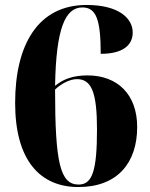

<svg xmlns="http://www.w3.org/2000/svg" viewBox="-20 -744 604 774"><path d="M296 10C454 10 533 -88 533 -232C533 -363 454 -440 333 -440C274 -440 235 -425 202 -398C206 -630 243 -714 312 -714C367 -714 386 -667 386 -527C481 -527 515 -566 515 -613C515 -670 459 -724 329 -724C132 -724 41 -562 41 -329C41 -97 142 10 296 10ZM297 0C223 0 202 -86 202 -383C225 -405 260 -425 290 -425C349 -425 371 -372 371 -222C371 -55 352 0 297 0Z"/></svg>

Font: Noto Serif Display ExtraBold
Style: Regular
Weight: 800
Designer: Monotype Design Team
Foundry: Monotype Imaging Inc.
Version: Version 2.009